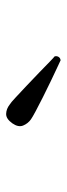

<svg xmlns="http://www.w3.org/2000/svg" viewBox="189 -1186 222 640"><g transform="rotate(-90 300.0 -866.0)"><path d="M419 -775Q415 -777 396.5 -785.5Q378 -794 351 -807Q324 -820 297 -833.5Q270 -847 249.5 -858Q229 -869 222 -874Q208 -884 201.5 -900Q195 -916 209 -936Q224 -957 240.5 -956.5Q257 -956 271 -945Q278 -941 295 -925Q312 -909 334.5 -888Q357 -867 378 -846.5Q399 -826 414 -811.5Q429 -797 432 -795Q434 -788 430.5 -782Q427 -776 419 -775Z"/></g></svg>

Font: Zen Old Mincho Medium
Style: Regular
Weight: 500
Designer: Yoshimichi Ohira
Foundry: Positype
Version: Version 1.500